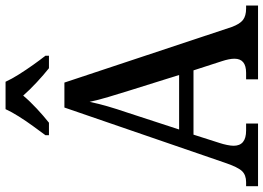

<svg xmlns="http://www.w3.org/2000/svg" viewBox="-152 -820 971 708"><g transform="rotate(-90 334.0 -465.5)"><path d="M2 0V-44H17Q43 -44 57.5 -59Q72 -74 88 -121L292 -714H384L589 -97Q600 -67 615 -55.5Q630 -44 657 -44H668V0H396V-44H420Q472 -44 472 -87Q472 -97 469.5 -109Q467 -121 463 -133L429 -238H192L161 -141Q157 -129 154 -114.5Q151 -100 151 -90Q151 -44 207 -44H233V0ZM211 -291H412L355 -473Q342 -515 331 -551.5Q320 -588 313 -621Q306 -588 296.5 -555Q287 -522 273 -481ZM190 -784Q204 -803 223 -829Q242 -855 259 -882Q276 -909 286 -931H387Q397 -909 414 -882Q431 -855 449.5 -829Q468 -803 483 -784V-771H437Q413 -790 385 -816Q357 -842 336 -866Q315 -841 287.5 -815.5Q260 -790 236 -771H190Z"/></g></svg>

Font: Noto Serif Khmer SemiCondensed Medium
Style: Regular
Weight: 500
Width: 4
Designer: Danh Hong and the Monotype Design Team
Foundry: Monotype Imaging Inc.
Version: Version 2.004; ttfautohint (v1.8.4.7-5d5b)